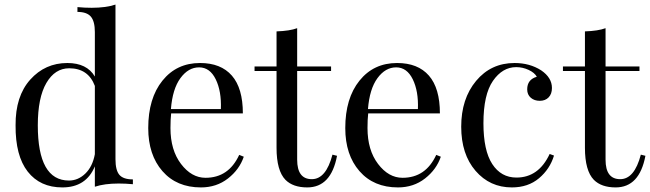

<svg xmlns="http://www.w3.org/2000/svg" viewBox="-20 -804 2837 838"><path d="M560 -21V0Q528 -3 498 -3Q436 -3 394 11V-78Q356 14 252 14Q155 14 101 -55Q47 -124 48 -257Q47 -384 112 -456.5Q177 -529 274 -529Q359 -529 394 -470V-664Q394 -711 376.5 -731.5Q359 -752 318 -752V-773Q350 -770 380 -770Q442 -770 484 -784V-109Q484 -61 501 -41Q518 -21 560 -21ZM282 -506Q220 -506 182.5 -442Q145 -378 145 -257Q145 -16 281 -16Q321 -16 352.5 -46.5Q384 -77 394 -131V-429Q365 -506 282 -506Z M857 14Q751 14 689 -57Q627 -128 627 -245Q627 -375 689 -452Q751 -529 853 -529Q944 -529 992 -474Q1040 -419 1040 -309H727Q724 -283 724 -245Q724 -149 770 -88.5Q816 -28 877 -28Q978 -28 1024 -128L1044 -120Q1025 -64 975 -25Q925 14 857 14ZM726 -328H944Q947 -406 921.5 -458Q896 -510 849 -510Q802 -510 767.5 -463Q733 -416 726 -328Z M1277 -514H1425V-494H1277V-107Q1277 -22 1341 -22Q1403 -22 1431 -129L1451 -124Q1425 14 1321 14Q1259 14 1226 -19Q1187 -59 1187 -159V-494H1091V-514H1187V-667Q1245 -669 1277 -681Z M1717 14Q1611 14 1549 -57Q1487 -128 1487 -245Q1487 -375 1549 -452Q1611 -529 1713 -529Q1804 -529 1852 -474Q1900 -419 1900 -309H1587Q1584 -283 1584 -245Q1584 -149 1630 -88.5Q1676 -28 1737 -28Q1838 -28 1884 -128L1904 -120Q1885 -64 1835 -25Q1785 14 1717 14ZM1586 -328H1804Q1807 -406 1781.5 -458Q1756 -510 1709 -510Q1662 -510 1627.5 -463Q1593 -416 1586 -328Z M2214 14Q2118 14 2055.5 -58.5Q1993 -131 1993 -251Q1993 -373 2058 -451Q2123 -529 2226 -529Q2292 -529 2342 -497Q2389 -465 2389 -420Q2389 -394 2374.5 -379Q2360 -364 2336 -364Q2312 -364 2296.5 -377.5Q2281 -391 2281 -414Q2281 -457 2323 -469Q2313 -487 2287 -499Q2261 -511 2233 -511Q2173 -511 2131.5 -451Q2090 -391 2090 -266Q2090 -147 2128.5 -88Q2167 -29 2234 -29Q2331 -29 2379 -132L2398 -125Q2380 -66 2332.5 -26Q2285 14 2214 14Z M2623 -514H2771V-494H2623V-107Q2623 -22 2687 -22Q2749 -22 2777 -129L2797 -124Q2771 14 2667 14Q2605 14 2572 -19Q2533 -59 2533 -159V-494H2437V-514H2533V-667Q2591 -669 2623 -681Z"/></svg>

Font: Playfair Display
Style: Regular
Weight: 400
Designer: Claus Eggers S?rensen
Foundry: Claus Eggers S?rensen
Version: Version 1.003